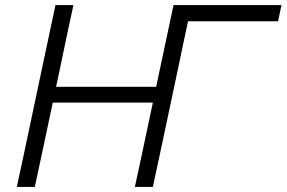

<svg xmlns="http://www.w3.org/2000/svg" viewBox="-20 -733 1124 753"><path d="M46 0Q59 -59.5 70.8 -115Q82.5 -170.5 96.5 -236.5L146.5 -473Q161 -540.5 172.8 -596.8Q184.5 -653 197.5 -713H268Q255 -653.5 243 -597Q231 -540.5 217 -472.5L200 -392.5H592.5L609.5 -473Q624 -540.5 635.8 -596.8Q647.5 -653 660.5 -713H1084L1070.5 -649.5H717.5Q708 -605.5 698.5 -561Q689 -516.5 678.5 -465L630 -236.5Q616 -170.5 604.2 -115Q592.5 -59.5 579.5 0H509Q522 -59.5 533.8 -115Q545.5 -170.5 559.5 -236.5L579.5 -330.5H187L167 -236.5Q153 -170.5 141.2 -115Q129.5 -59.5 116.5 0Z"/></svg>

Font: Commissioner Light
Style: Italic
Weight: 300
Italic angle: -12°
Designer: Kostas Bartsokas
Foundry: Kostas Bartsokas
Version: Version 1.000; ttfautohint (v1.8.3)